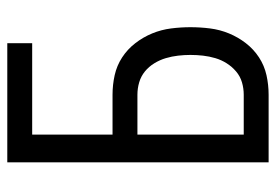

<svg xmlns="http://www.w3.org/2000/svg" viewBox="-138 -638 775 540"><g transform="rotate(-90 250.0 -367.5)"><path d="M64 0V-735H399V-665H142V-439H254Q282 -439 309 -433Q336 -427 359 -412Q382 -397 399 -375Q416 -353 426.5 -327.5Q437 -302 440.5 -274.5Q444 -247 444 -220Q444 -192 440.5 -164.5Q437 -137 426.5 -111.5Q416 -86 399 -64Q382 -42 359 -27Q336 -12 309 -6Q282 0 254 0ZM254 -70Q272 -70 289 -75Q306 -80 319.5 -91.5Q333 -103 342.5 -118Q352 -133 357 -150Q362 -167 364 -184.5Q366 -202 366 -220Q366 -237 364 -254.5Q362 -272 357 -289Q352 -306 342.5 -321.5Q333 -337 319.5 -348Q306 -359 289 -364Q272 -369 254 -369H142V-70Z"/></g></svg>

Font: HulyMono
Style: Regular
Weight: 400
Monospace: yes
Designer: Belleve Invis
Foundry: Belleve Invis
Version: Version 33.2.5; ttfautohint (v1.8.4)